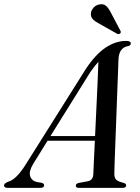

<svg xmlns="http://www.w3.org/2000/svg" viewBox="-58 -907 678 927"><path d="M102.5 -116Q80.5 -80 87.5 -57Q94.5 -34 121 -28L143 -24.5Q155 -21 155 -12.5Q155 0 137 0H-20.5Q-38.5 0 -38.5 -11.5Q-38.5 -21.5 -19 -29.5Q22 -40 70 -119L357 -575Q404 -645.5 452.5 -677.5Q501 -709.5 550.5 -709.5Q574 -709.5 573.5 -697Q573.5 -688 561.5 -684.5Q541 -682 528.2 -666.5Q515.5 -651 514 -621Q513.5 -606 512 -564.2Q510.5 -522.5 508.2 -465Q506 -407.5 503.8 -344.8Q501.5 -282 499.2 -224.2Q497 -166.5 495.5 -124.5Q494 -82.5 494 -67.5Q494 -48.5 503 -39.5Q512 -30.5 540.5 -23.5Q551 -20 551 -12Q551 0 533.5 0H321.5Q308 0 308 -11Q308 -19.5 320.5 -23.5L367 -32Q391 -37 392.5 -66Q393 -83 395.2 -126.8Q397.5 -170.5 400 -227.5H171.5ZM378.5 -559.5 185.5 -250H401Q404 -316 407.5 -386.5Q411 -457 413.5 -516.5Q416 -576 417 -608.5Q410 -601 400.5 -589.2Q391 -577.5 378.5 -559.5ZM477.5 -845.5 523.5 -758.5Q527.5 -750 522 -745.5Q516 -740 507.5 -744L420.5 -793Q402 -802.5 390.5 -814Q379 -825.5 381 -844.5Q382.5 -857.5 394.2 -870.5Q406 -883.5 424 -886Q443 -889 455 -877.8Q467 -866.5 477.5 -845.5Z"/></svg>

Font: Fraunces 72pt S000
Style: Italic
Weight: 400
Italic angle: -16°
Version: Version 1.000; ttfautohint (v1.8.3)